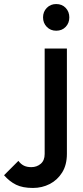

<svg xmlns="http://www.w3.org/2000/svg" viewBox="-150 -720 412 950"><path d="M13 210Q-38 210 -70.5 194Q-103 178 -130 147L-59 76Q-47 92 -32 99.5Q-17 107 5 107Q32 107 51.5 90.5Q71 74 71 42V-480H181V41Q181 96 157.5 133.5Q134 171 96 190.5Q58 210 13 210ZM128 -568Q100 -568 81.5 -587Q63 -606 63 -634Q63 -662 81.5 -681Q100 -700 128 -700Q157 -700 175 -681Q193 -662 193 -634Q193 -606 175 -587Q157 -568 128 -568Z"/></svg>

Font: Outfit Thin Medium
Style: Regular
Weight: 500
Version: Version 1.100;gftools[0.9.27]